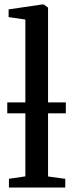

<svg xmlns="http://www.w3.org/2000/svg" viewBox="-20 -839 326 859"><path d="M93.5 -50V-751.5L18.5 -762.5V-797L168.5 -819H176L195 -805V-49.5L272 -39V0H20V-39ZM274.5 -381V-332H12.5V-381Z"/></svg>

Font: Merriweather 60pt
Style: Regular
Weight: 400
Version: Version 2.100